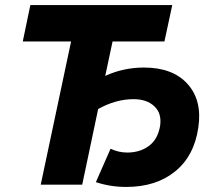

<svg xmlns="http://www.w3.org/2000/svg" viewBox="-20 -730 859 759"><path d="M549 -463Q663 -463 721.5 -398Q780 -333 764 -226Q748 -114 672.5 -52.5Q597 9 479 9Q416 9 359 -10L417 -142Q449 -127 483 -127Q533 -127 568.5 -153Q604 -179 613 -233Q620 -282 590 -310Q560 -338 508 -338Q438 -338 368 -299L305 0H141L261 -566H70L100 -710H661L630 -566H425L396 -430Q468 -463 549 -463Z"/></svg>

Font: Raleway-v4020 ExtraBold
Style: Italic
Weight: 800
Italic angle: -12°
Designer: Matt McInerney, Pablo Impallari, Rodrigo Fuenzalida
Foundry: Matt McInerney, Pablo Impallari, Rodrigo Fuenzalida
Version: Version 4.020;PS 004.020;hotconv 1.0.88;makeotf.lib2.5.64775